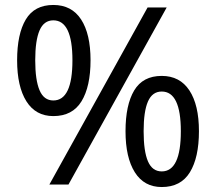

<svg xmlns="http://www.w3.org/2000/svg" viewBox="-20 -744 871 774"><path d="M195 -724Q269 -724 307 -665.5Q345 -607 345 -501Q345 -395 308.5 -335.5Q272 -276 195 -276Q124 -276 86.5 -335.5Q49 -395 49 -501Q49 -607 84 -665.5Q119 -724 195 -724ZM652 -714 256 0H179L575 -714ZM195 -662Q157 -662 139.5 -621.5Q122 -581 122 -501Q122 -421 139.5 -380Q157 -339 195 -339Q272 -339 272 -501Q272 -662 195 -662ZM632 -438Q705 -438 743.5 -379.5Q782 -321 782 -215Q782 -109 745.5 -49.5Q709 10 632 10Q561 10 523.5 -49.5Q486 -109 486 -215Q486 -321 521 -379.5Q556 -438 632 -438ZM632 -375Q594 -375 576.5 -335Q559 -295 559 -215Q559 -134 576.5 -93.5Q594 -53 632 -53Q709 -53 709 -215Q709 -375 632 -375Z"/></svg>

Font: Noto Sans Tamil Supplement
Style: Regular
Weight: 400
Designer: Ek Type
Foundry: Ek Type
Version: Version 2.001; ttfautohint (v1.8.4.7-5d5b)